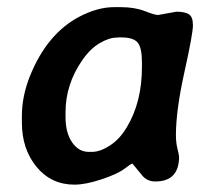

<svg xmlns="http://www.w3.org/2000/svg" viewBox="-20 -514 579 535"><path d="M162.6 -201.2V-187.5Q162.6 -144 180.9 -117.4Q199.2 -90.8 227.5 -90.8H236.3Q258.8 -90.8 286.1 -108.4Q313.5 -126 333.5 -159.7Q375.5 -229.5 375.5 -327.1V-340.3Q375.5 -381.3 363.5 -395.5Q351.6 -409.7 318.4 -409.7H309.6L305.2 -409.2Q283.7 -409.2 257.1 -393.3Q230.5 -377.4 208.5 -345.2Q162.6 -278.3 162.6 -201.2ZM470.2 -137.2Q470.2 -116.7 474.6 -98.9Q479 -81.1 479 -77.6Q479 -8.3 412.6 -8.3Q389.6 -8.3 375.5 -25.9Q349.6 -58.1 349.1 -58.1Q345.2 -58.1 326.7 -43.7Q308.1 -29.3 263.2 -14.4Q218.3 0.5 187.5 0.5Q122.6 0.5 81.8 -49.1Q41 -98.6 41 -172.4V-191.4Q41 -245.6 63.5 -302.2Q111.3 -420.9 202.6 -468.3Q252.9 -494.1 297.9 -494.1H315.9Q355 -494.1 383.1 -483.2Q411.1 -472.2 420.4 -472.2L471.7 -481.4Q494.6 -481.4 506.1 -474.4Q517.6 -467.3 517.6 -443.6Q517.6 -419.9 493.9 -313.2Q470.2 -206.5 470.2 -137.2Z"/></svg>

Font: Averia Sans Libre
Style: Bold Italic
Weight: 700
Italic angle: -6.90001°
Version: Version 1.002